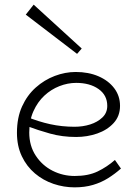

<svg xmlns="http://www.w3.org/2000/svg" viewBox="-20 -793 592 827"><path d="M301 14Q255 14 210.5 -1Q166 -16 130.5 -46Q95 -76 74 -120Q53 -164 53 -221Q53 -286 75 -334.5Q97 -383 134 -416Q171 -449 216 -466Q261 -483 306 -483Q361 -483 404 -464.5Q447 -446 472 -413Q497 -380 497 -337Q497 -293 469.5 -263Q442 -233 399 -218Q356 -203 308 -203Q248 -203 196 -217.5Q144 -232 96 -250L95 -290Q146 -269 196.5 -258Q247 -247 301 -247Q337 -247 368.5 -257Q400 -267 421 -287Q442 -307 442 -337Q442 -383 404.5 -409.5Q367 -436 308 -436Q272 -436 236 -422Q200 -408 171 -381Q142 -354 124 -314Q106 -274 106 -222Q106 -165 134 -122.5Q162 -80 206.5 -57.5Q251 -35 302 -35Q360 -35 400.5 -54.5Q441 -74 475 -104L501 -67Q475 -44 445.5 -25.5Q416 -7 380.5 3.5Q345 14 301 14ZM312 -561 91 -730 125 -773 332 -584Z"/></svg>

Font: BioRhyme Light
Style: Regular
Weight: 300
Designer: Aoife Mooney
Foundry: Aoife Mooney Type
Version: Version 1.600;gftools[0.9.33]